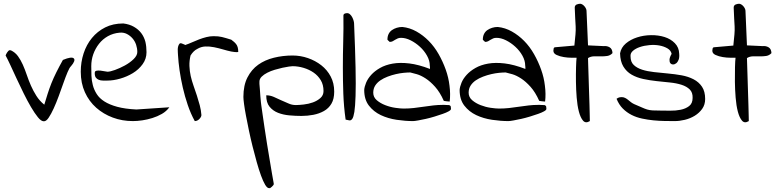

<svg xmlns="http://www.w3.org/2000/svg" viewBox="-20 -642 4115 1018"><path d="M9.8 -347.7Q10.7 -350.6 12.7 -355Q14.6 -359.4 18.1 -364.3Q21.5 -369.1 24.9 -372.6Q28.3 -376 33.2 -376Q34.2 -376 34.2 -375.5Q34.2 -375 36.1 -375H38.1Q60.5 -364.3 75.2 -344.2Q89.8 -324.2 101.1 -298.8Q112.3 -273.4 122.1 -244.6Q131.8 -215.8 144 -188Q156.2 -160.2 172.9 -133.8Q189.5 -107.4 214.8 -86.9Q223.6 -116.2 232.4 -144Q241.2 -171.9 252.4 -200.2Q263.7 -228.5 278.8 -258.8Q293.9 -289.1 313.5 -324.2Q336.9 -334 351.1 -335.9Q365.2 -337.9 371.1 -332.5Q377 -327.1 373 -316.4Q369.1 -305.7 356.4 -291Q348.6 -284.2 338.4 -259.8Q328.1 -235.4 316.4 -202.1Q304.7 -168.9 291.5 -132.8Q278.3 -96.7 264.6 -66.9Q251 -37.1 237.8 -17.6Q224.6 2 211.9 1Q198.2 1 181.2 -20Q164.1 -41 144.5 -74.2Q125 -107.4 105.5 -147Q85.9 -186.5 67.9 -225.6Q49.8 -264.6 34.7 -297.4Q19.5 -330.1 9.8 -347.7Z M408.2 -261.7Q408.2 -312.5 423.3 -358.9Q438.5 -405.3 467.3 -440.4Q496.1 -475.6 537.6 -496.6Q579.1 -517.6 633.8 -517.6Q666 -513.7 689.9 -500Q713.9 -486.3 729 -466.3Q744.1 -446.3 751 -419.9Q756.8 -394.5 756.8 -365.2Q756.8 -330.1 736.3 -301.8Q715.8 -273.4 684.6 -254.4Q653.3 -235.4 617.2 -225.1Q581.1 -214.8 549.8 -214.8Q538.1 -214.8 525.9 -214.8Q513.7 -214.8 503.9 -218.8Q494.1 -222.7 488.3 -230.5Q482.4 -238.3 482.4 -253.9Q482.4 -258.8 483.9 -262.2Q485.4 -265.6 492.2 -267.1Q499 -268.6 512.7 -267.6Q526.4 -265.6 549.8 -261.7Q563.5 -261.7 589.4 -271Q615.2 -280.3 642.1 -294.9Q668.9 -309.6 688.5 -328.6Q708 -347.7 708 -366.2Q708 -385.7 701.7 -404.8Q695.3 -423.8 682.6 -438.5Q669.9 -453.1 652.8 -461.9Q635.7 -470.7 614.3 -468.8Q580.1 -465.8 552.2 -450.2Q524.4 -434.6 504.9 -409.7Q485.4 -384.8 474.6 -354.5Q463.9 -324.2 463.9 -291Q463.9 -265.6 464.8 -240.2Q465.8 -214.8 472.2 -190.4Q478.5 -166 492.7 -143.6Q506.8 -121.1 533.7 -104Q560.5 -86.9 601.6 -75.7Q642.6 -64.5 703.1 -61.5L877.9 -73.2Q862.3 -51.8 838.4 -38.1Q814.5 -24.4 787.6 -16.1Q760.7 -7.8 734.4 -3.9Q708 0 684.6 0Q627.9 0 578.1 -18.6Q528.3 -37.1 490.2 -70.8Q452.1 -104.5 430.2 -152.8Q408.2 -201.2 408.2 -261.7Z M1012.7 0Q991.2 -39.1 975.6 -85Q960 -130.9 949.2 -177.7Q938.5 -224.6 932.1 -269Q925.8 -313.5 923.8 -349.6Q923.8 -356.4 922.9 -364.7Q921.9 -373 922.4 -381.8Q922.9 -390.6 925.3 -398.4Q927.7 -406.2 933.6 -412.1H935.5Q936.5 -412.1 936.5 -412.6Q936.5 -413.1 937.5 -413.1Q938.5 -413.1 938.5 -412.6Q938.5 -412.1 940.4 -412.1H942.4Q944.3 -411.1 952.1 -408.2Q960 -405.3 961.9 -403.3Q979.5 -409.2 998 -417.5Q1016.6 -425.8 1035.6 -433.1Q1054.7 -440.4 1074.2 -445.3Q1093.8 -450.2 1112.3 -450.2Q1126 -450.2 1136.2 -449.2Q1146.5 -448.2 1156.7 -445.8Q1167 -443.4 1178.7 -439.9Q1190.4 -436.5 1206.1 -431.6Q1213.9 -425.8 1220.2 -420.4Q1226.6 -415 1231.9 -408.2Q1237.3 -401.4 1240.2 -391.6Q1243.2 -381.8 1243.2 -366.2Q1227.5 -364.3 1206.5 -368.7Q1185.5 -373 1162.6 -379.9Q1139.6 -386.7 1115.2 -391.6Q1090.8 -396.5 1068.4 -395.5Q1045.9 -394.5 1026.4 -382.8Q1005.9 -373 990.2 -347.7Q983.4 -319.3 984.4 -292Q985.4 -264.6 991.2 -238.8Q997.1 -212.9 1006.3 -187Q1015.6 -161.1 1023.9 -135.3Q1032.2 -109.4 1039.1 -84Q1045.9 -58.6 1047.9 -32.2Q1047.9 -22.5 1037.1 -11.2Q1026.4 0 1012.7 0Z M1270.5 -127.9Q1270.5 -189.5 1292 -231.4Q1313.5 -273.4 1349.1 -298.8Q1384.8 -324.2 1432.1 -335.9Q1479.5 -347.7 1531.2 -347.7Q1573.2 -347.7 1612.8 -334Q1652.3 -320.3 1683.6 -295.9Q1714.8 -271.5 1733.4 -236.3Q1752 -201.2 1752 -156.2Q1752 -117.2 1737.3 -92.3Q1722.7 -67.4 1697.3 -53.2Q1671.9 -39.1 1641.1 -33.2Q1610.4 -27.3 1578.1 -27.3Q1546.9 -27.3 1514.2 -30.3Q1481.4 -33.2 1454.1 -43.9Q1426.8 -54.7 1409.2 -76.2Q1391.6 -97.7 1391.6 -136.7Q1412.1 -136.7 1431.2 -128.4Q1450.2 -120.1 1469.7 -110.8Q1489.3 -101.6 1508.8 -93.8Q1527.3 -85 1548.8 -85Q1564.5 -85 1590.3 -87.9Q1616.2 -90.8 1639.2 -99.1Q1662.1 -107.4 1678.7 -122.1Q1695.3 -136.7 1695.3 -159.2Q1695.3 -192.4 1680.7 -216.8Q1666 -241.2 1642.6 -257.3Q1619.1 -273.4 1589.8 -282.2Q1560.5 -291 1531.2 -291Q1527.3 -291 1512.2 -289.1Q1497.1 -287.1 1477.5 -282.7Q1458 -278.3 1436.5 -272Q1415 -265.6 1397 -256.3Q1378.9 -247.1 1367.2 -235.4Q1355.5 -223.6 1355.5 -209V-197.3Q1356.4 -186.5 1357.9 -168.5Q1359.4 -150.4 1360.4 -132.3Q1361.3 -114.3 1363.3 -100.6Q1365.2 -86.9 1365.2 -85Q1367.2 -69.3 1372.1 -36.6Q1377 -3.9 1382.8 36.6Q1388.7 77.1 1396 122.1Q1403.3 167 1410.2 207.5Q1417 248 1422.4 280.3Q1427.7 312.5 1430.7 327.1Q1430.7 329.1 1431.2 330.6Q1431.6 332 1431.6 333Q1431.6 334 1431.6 334L1430.7 335.9V337.9Q1428.7 340.8 1421.9 347.7Q1414.1 353.5 1412.1 355.5H1406.2Q1396.5 355.5 1385.7 337.4Q1375 319.3 1363.8 288.6Q1352.5 257.8 1341.3 217.8Q1330.1 177.7 1319.3 134.8Q1308.6 91.8 1299.8 49.8Q1291 7.8 1284.2 -28.3Q1277.3 -64.5 1273.9 -90.8Q1270.5 -117.2 1270.5 -127.9Z M1812.5 -7.8Q1802.7 -77.1 1800.3 -146Q1797.9 -214.8 1797.9 -284.2Q1797.9 -353.5 1799.8 -421.9Q1801.8 -490.2 1800.8 -558.6Q1800.8 -566.4 1806.6 -569.3Q1812.5 -572.3 1820.3 -572.3Q1829.1 -572.3 1835.9 -565.9Q1842.8 -559.6 1847.7 -550.3Q1852.5 -541 1855 -531.7Q1857.4 -522.5 1857.4 -516.6Q1863.3 -377 1865.2 -283.7Q1867.2 -190.4 1865.2 -133.3Q1863.3 -76.2 1858.9 -48.8Q1854.5 -21.5 1847.7 -11.7Q1840.8 -2 1831.5 -3.9Q1822.3 -5.9 1812.5 -7.8Z M1911.1 -165Q1912.1 -181.6 1920.9 -203.1Q1929.7 -224.6 1948.2 -245.1Q1966.8 -265.6 1995.1 -281.7Q2023.4 -297.9 2062 -304.7Q2100.6 -311.5 2149.9 -305.7Q2199.2 -299.8 2259.8 -276.4Q2259.8 -277.3 2259.8 -286.1L2258.8 -294.9Q2258.8 -320.3 2244.1 -346.7Q2229.5 -373 2206.5 -394Q2183.6 -415 2157.2 -428.2Q2130.9 -441.4 2106.4 -441.4Q2096.7 -441.4 2089.4 -438.5Q2082 -435.5 2075.2 -431.2Q2068.4 -426.8 2062 -423.3Q2055.7 -419.9 2046.9 -419.9Q2044.9 -419.9 2044.9 -420.9Q2043.9 -421.9 2043 -422.9Q2041 -424.8 2037.6 -427.7Q2034.2 -430.7 2034.2 -431.6Q2034.2 -449.2 2040.5 -461.9Q2046.9 -474.6 2058.1 -482.4Q2069.3 -490.2 2083.5 -494.6Q2097.7 -499 2113.3 -499Q2152.3 -495.1 2188 -475.1Q2223.6 -455.1 2253.4 -424.8Q2283.2 -394.5 2305.7 -355Q2328.1 -315.4 2343.3 -272.9Q2358.4 -230.5 2363.3 -187.5Q2369.1 -142.6 2364.3 -103.5Q2363.3 -103.5 2358.4 -104Q2353.5 -104.5 2347.7 -105Q2341.8 -105.5 2337.9 -106.4L2333 -107.4Q2312.5 -153.3 2287.1 -181.6Q2261.7 -210 2236.8 -226.1Q2211.9 -242.2 2190.4 -248.5Q2168.9 -254.9 2155.3 -257.8Q2140.6 -257.8 2120.6 -255.9Q2100.6 -253.9 2079.1 -249Q2057.6 -244.1 2035.6 -235.8Q2013.7 -227.5 1996.6 -215.8Q1979.5 -204.1 1969.2 -188Q1959 -171.9 1959 -150.4Q1959 -127 1977.5 -110.8Q1996.1 -94.7 2022.5 -84.5Q2048.8 -74.2 2076.2 -70.3Q2103.5 -66.4 2120.1 -66.4Q2147.5 -66.4 2173.8 -69.3Q2200.2 -72.3 2226.1 -76.2Q2252 -80.1 2277.3 -83Q2302.7 -85.9 2328.1 -85.9Q2330.1 -85.9 2335 -85.9Q2339.8 -85.9 2345.2 -85.4Q2350.6 -85 2355 -85Q2359.4 -85 2361.3 -85Q2369.1 -82 2370.1 -76.2Q2371.1 -70.3 2371.1 -64.5Q2371.1 -58.6 2358.9 -51.8Q2346.7 -44.9 2327.1 -38.1Q2307.6 -31.2 2283.7 -23.9Q2259.8 -16.6 2237.8 -11.7Q2215.8 -6.8 2196.8 -3.4Q2177.7 0 2169.9 0Q2128.9 0 2083 -6.8Q2037.1 -13.7 1999 -31.7Q1960.9 -49.8 1936 -82Q1911.1 -114.3 1911.1 -165Z M2417 -165Q2418 -181.6 2426.8 -203.1Q2435.5 -224.6 2454.1 -245.1Q2472.7 -265.6 2501 -281.7Q2529.3 -297.9 2567.9 -304.7Q2606.4 -311.5 2655.8 -305.7Q2705.1 -299.8 2765.6 -276.4Q2765.6 -277.3 2765.6 -286.1L2764.6 -294.9Q2764.6 -320.3 2750 -346.7Q2735.4 -373 2712.4 -394Q2689.5 -415 2663.1 -428.2Q2636.7 -441.4 2612.3 -441.4Q2602.5 -441.4 2595.2 -438.5Q2587.9 -435.5 2581.1 -431.2Q2574.2 -426.8 2567.9 -423.3Q2561.5 -419.9 2552.7 -419.9Q2550.8 -419.9 2550.8 -420.9Q2549.8 -421.9 2548.8 -422.9Q2546.9 -424.8 2543.5 -427.7Q2540 -430.7 2540 -431.6Q2540 -449.2 2546.4 -461.9Q2552.7 -474.6 2564 -482.4Q2575.2 -490.2 2589.4 -494.6Q2603.5 -499 2619.1 -499Q2658.2 -495.1 2693.8 -475.1Q2729.5 -455.1 2759.3 -424.8Q2789.1 -394.5 2811.5 -355Q2834 -315.4 2849.1 -272.9Q2864.3 -230.5 2869.1 -187.5Q2875 -142.6 2870.1 -103.5Q2869.1 -103.5 2864.3 -104Q2859.4 -104.5 2853.5 -105Q2847.7 -105.5 2843.8 -106.4L2838.9 -107.4Q2818.4 -153.3 2793 -181.6Q2767.6 -210 2742.7 -226.1Q2717.8 -242.2 2696.3 -248.5Q2674.8 -254.9 2661.1 -257.8Q2646.5 -257.8 2626.5 -255.9Q2606.4 -253.9 2585 -249Q2563.5 -244.1 2541.5 -235.8Q2519.5 -227.5 2502.4 -215.8Q2485.4 -204.1 2475.1 -188Q2464.8 -171.9 2464.8 -150.4Q2464.8 -127 2483.4 -110.8Q2502 -94.7 2528.3 -84.5Q2554.7 -74.2 2582 -70.3Q2609.4 -66.4 2626 -66.4Q2653.3 -66.4 2679.7 -69.3Q2706.1 -72.3 2731.9 -76.2Q2757.8 -80.1 2783.2 -83Q2808.6 -85.9 2834 -85.9Q2835.9 -85.9 2840.8 -85.9Q2845.7 -85.9 2851.1 -85.4Q2856.4 -85 2860.8 -85Q2865.2 -85 2867.2 -85Q2875 -82 2876 -76.2Q2877 -70.3 2877 -64.5Q2877 -58.6 2864.7 -51.8Q2852.5 -44.9 2833 -38.1Q2813.5 -31.2 2789.6 -23.9Q2765.6 -16.6 2743.7 -11.7Q2721.7 -6.8 2702.6 -3.4Q2683.6 0 2675.8 0Q2634.8 0 2588.9 -6.8Q2543 -13.7 2504.9 -31.7Q2466.8 -49.8 2441.9 -82Q2417 -114.3 2417 -165Z M3037.1 -335.9Q3029.3 -335.9 3009.8 -335.9Q2990.2 -335.9 2969.2 -339.4Q2948.2 -342.8 2931.2 -350.6Q2914.1 -358.4 2914.1 -373Q2914.1 -377 2915.5 -384.3Q2917 -391.6 2924.8 -391.6L3025.4 -400.4Q3029.3 -436.5 3031.2 -459.5Q3033.2 -482.4 3032.2 -502.4Q3031.2 -522.5 3029.8 -544.4Q3028.3 -566.4 3027.3 -601.6Q3027.3 -608.4 3030.3 -612.3Q3033.2 -616.2 3037.6 -618.2Q3042 -620.1 3047.4 -621.1Q3052.7 -622.1 3055.7 -622.1Q3061.5 -622.1 3067.9 -618.2Q3074.2 -614.3 3079.1 -608.4Q3084 -602.5 3086.9 -596.2Q3089.8 -589.8 3089.8 -584L3097.7 -401.4L3181.6 -397.5Q3198.2 -399.4 3212.4 -391.1Q3226.6 -382.8 3227.5 -360.4Q3215.8 -347.7 3199.2 -345.2Q3182.6 -342.8 3164.6 -343.3Q3146.5 -343.8 3128.9 -343.3Q3111.3 -342.8 3097.7 -334Q3097.7 -328.1 3098.6 -301.8Q3099.6 -275.4 3100.6 -239.3Q3101.6 -203.1 3103 -162.1Q3104.5 -121.1 3105.5 -86.4Q3106.4 -51.8 3106.9 -27.3Q3107.4 -2.9 3107.4 0Q3085 13.7 3071.3 -2.4Q3057.6 -18.6 3049.3 -50.3Q3041 -82 3037.6 -124.5Q3034.2 -167 3033.7 -208.5Q3033.2 -250 3034.2 -285.2Q3035.2 -320.3 3037.1 -335.9Z M3249 -118.2Q3256.8 -124 3263.2 -125.5Q3269.5 -127 3277.3 -127Q3286.1 -127 3294.9 -122.6Q3303.7 -118.2 3311 -111.8Q3318.4 -105.5 3326.2 -99.6Q3334 -93.8 3342.8 -89.8Q3368.2 -79.1 3383.3 -72.3Q3398.4 -65.4 3411.1 -61.5Q3423.8 -57.6 3440.4 -56.6Q3457 -55.7 3483.4 -55.7Q3503.9 -55.7 3533.2 -55.2Q3562.5 -54.7 3588.9 -60.1Q3615.2 -65.4 3633.8 -79.6Q3652.3 -93.8 3652.3 -123Q3653.3 -151.4 3637.2 -167.5Q3621.1 -183.6 3593.8 -192.4Q3566.4 -201.2 3532.2 -204.6Q3498 -208 3461.9 -211.9Q3425.8 -215.8 3391.1 -223.1Q3356.4 -230.5 3329.1 -246.1Q3301.8 -261.7 3285.2 -289.1Q3268.6 -316.4 3267.6 -359.4Q3273.4 -390.6 3298.3 -411.6Q3323.2 -432.6 3357.9 -443.8Q3392.6 -455.1 3431.6 -455.6Q3470.7 -456.1 3503.4 -445.8Q3536.1 -435.5 3558.1 -413.1Q3580.1 -390.6 3581.1 -357.4Q3583 -337.9 3578.1 -325.2Q3573.2 -312.5 3564.9 -306.2Q3556.6 -299.8 3547.9 -300.3Q3539.1 -300.8 3534.2 -307.1Q3529.3 -313.5 3529.8 -325.7Q3530.3 -337.9 3541 -356.4Q3537.1 -375 3518.6 -385.7Q3500 -396.5 3475.6 -400.9Q3451.2 -405.3 3423.3 -402.8Q3395.5 -400.4 3372.6 -392.6Q3349.6 -384.8 3335.4 -372.1Q3321.3 -359.4 3323.2 -342.8Q3323.2 -313.5 3340.3 -297.4Q3357.4 -281.2 3384.8 -272.5Q3412.1 -263.7 3447.8 -259.8Q3483.4 -255.9 3521 -252.4Q3558.6 -249 3593.8 -242.7Q3628.9 -236.3 3657.2 -221.7Q3685.5 -207 3702.1 -182.1Q3718.8 -157.2 3718.8 -117.2Q3718.8 -86.9 3703.1 -64.9Q3687.5 -43 3663.6 -28.3Q3639.6 -13.7 3611.3 -6.8Q3583 0 3557.6 0Q3532.2 0 3503.4 -0.5Q3474.6 -1 3444.8 -3.9Q3415 -6.8 3384.8 -13.2Q3354.5 -19.5 3328.6 -32.7Q3302.7 -45.9 3282.2 -66.4Q3261.7 -86.9 3249 -118.2Z M3879.9 -335.9Q3872.1 -335.9 3852.5 -335.9Q3833 -335.9 3812 -339.4Q3791 -342.8 3773.9 -350.6Q3756.8 -358.4 3756.8 -373Q3756.8 -377 3758.3 -384.3Q3759.8 -391.6 3767.6 -391.6L3868.2 -400.4Q3872.1 -436.5 3874 -459.5Q3876 -482.4 3875 -502.4Q3874 -522.5 3872.6 -544.4Q3871.1 -566.4 3870.1 -601.6Q3870.1 -608.4 3873 -612.3Q3876 -616.2 3880.4 -618.2Q3884.8 -620.1 3890.1 -621.1Q3895.5 -622.1 3898.4 -622.1Q3904.3 -622.1 3910.6 -618.2Q3917 -614.3 3921.9 -608.4Q3926.8 -602.5 3929.7 -596.2Q3932.6 -589.8 3932.6 -584L3940.4 -401.4L4024.4 -397.5Q4041 -399.4 4055.2 -391.1Q4069.3 -382.8 4070.3 -360.4Q4058.6 -347.7 4042 -345.2Q4025.4 -342.8 4007.3 -343.3Q3989.3 -343.8 3971.7 -343.3Q3954.1 -342.8 3940.4 -334Q3940.4 -328.1 3941.4 -301.8Q3942.4 -275.4 3943.4 -239.3Q3944.3 -203.1 3945.8 -162.1Q3947.3 -121.1 3948.2 -86.4Q3949.2 -51.8 3949.7 -27.3Q3950.2 -2.9 3950.2 0Q3927.7 13.7 3914.1 -2.4Q3900.4 -18.6 3892.1 -50.3Q3883.8 -82 3880.4 -124.5Q3877 -167 3876.5 -208.5Q3876 -250 3877 -285.2Q3877.9 -320.3 3879.9 -335.9Z"/></svg>

Font: Indie Flower
Style: Regular
Weight: 400
Designer: Kimberly Geswein
Foundry: Kimberly Geswein
Version: Version 1.001 2010